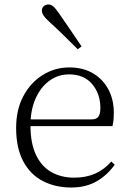

<svg xmlns="http://www.w3.org/2000/svg" viewBox="-20 -823 576 857"><path d="M298 14Q227 14 171 -15Q115 -44 83.5 -103.5Q52 -163 52 -252Q52 -334 84.5 -394.5Q117 -455 171 -488.5Q225 -522 289 -522Q351 -522 395.5 -495.5Q440 -469 464 -423.5Q488 -378 488 -320Q488 -283 482 -260H82V-290H387Q411 -290 419.5 -302.5Q428 -315 428 -341Q428 -404 391.5 -447.5Q355 -491 288 -491Q240 -491 201 -463Q162 -435 139 -383.5Q116 -332 116 -263Q116 -183 141 -131Q166 -79 210 -54.5Q254 -30 311 -30Q364 -30 404.5 -48Q445 -66 477 -102L492 -88Q459 -41 411 -13.5Q363 14 298 14ZM344 -616 327 -603Q295 -635 263.5 -666Q232 -697 203 -723Q183 -741 175 -753Q167 -765 167 -775Q167 -789 176 -796Q185 -803 196 -803Q207 -803 217.5 -794.5Q228 -786 243 -764Q266 -730 292.5 -692Q319 -654 344 -616Z"/></svg>

Font: Noto Serif HK
Style: Regular
Weight: 200
Designer: Ryoko NISHIZUKA 西塚涼子 (kana & ideographs); Frank Grießhammer (Latin, Greek & Cyrillic); Wenlong ZHANG 张文龙 (bopomofo); San
Foundry: Adobe
Version: Version 2.001;hotconv 1.1.0;makeotfexe 2.6.0